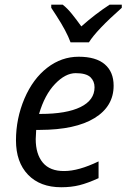

<svg xmlns="http://www.w3.org/2000/svg" viewBox="-20 -786 538 816"><path d="M146 -301.8H151.9Q262.7 -301.8 322.3 -331.1Q381.8 -360.4 381.8 -415Q381.8 -440.9 364.3 -458Q345.7 -475.1 301.8 -475.1Q257.8 -475.1 213.9 -429.2Q169.9 -383.3 146 -301.8ZM252.9 -59.1Q314 -59.1 398.9 -100.1V-28.8Q353 -7.8 317.9 1Q282.7 9.8 240.2 9.8Q150.4 9.8 99.1 -43.5Q47.9 -96.7 47.9 -189.5Q47.9 -282.2 84 -367.2Q120.1 -451.2 180.7 -498Q241.2 -544.9 314.5 -544.9Q387.7 -544.9 425.3 -512.7Q462.9 -480.5 462.9 -421.9Q462.9 -334 381.8 -284.2Q300.8 -234.4 149.9 -233.9H133.8L131.8 -194.8Q131.8 -130.9 162.1 -94.7Q192.4 -58.6 252.9 -59.1ZM197.8 -766.1H246.6Q266.6 -750.5 286.1 -726.1Q305.7 -701.7 325.7 -673.8Q385.7 -727.1 445.8 -766.1H497.6V-752.9Q389.6 -657.2 357.9 -606H279.8Q263.2 -652.3 218.8 -720.7L197.8 -752.9Z"/></svg>

Font: OpenSans-Italic
Style: Italic
Weight: 400
Italic angle: -12°
Foundry: Ascender Corporation
Version: Version 1.10